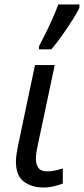

<svg xmlns="http://www.w3.org/2000/svg" viewBox="-20 -826 374 856"><path d="M174 10Q122 10 86.5 -16Q51 -42 51 -107Q51 -122 54 -140.5Q57 -159 61 -180L136 -536H224L148 -177Q145 -164 142.5 -148Q140 -132 140 -118Q140 -94 151 -78Q162 -62 191 -62Q208 -62 224 -65.5Q240 -69 260 -75V-8Q247 -2 222 4Q197 10 174 10ZM154 -606V-620Q167 -645 183.5 -678Q200 -711 215 -745Q230 -779 240 -806H334V-792Q326 -773 304.5 -739Q283 -705 257.5 -669Q232 -633 209 -606Z"/></svg>

Font: Noto Sans IKEA
Style: Italic
Weight: 400
Italic angle: -12°
Designer: Monotype Design Team
Foundry: Monotype Imaging Inc.
Version: Version 2.001